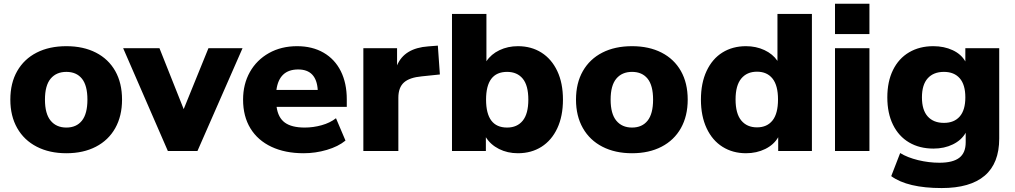

<svg xmlns="http://www.w3.org/2000/svg" viewBox="-20 -792 5321 1007"><path d="M34.2 -269.5Q34.2 -356.4 70.3 -419.4Q106.4 -482.4 172.4 -516.1Q238.3 -549.8 328.1 -549.8Q417 -549.8 482.9 -516.1Q548.8 -482.4 584.5 -419.4Q620.1 -356.4 620.1 -269.5Q620.1 -183.6 584.5 -120.1Q548.8 -56.6 482.9 -22.5Q417 11.7 328.1 11.7Q239.3 11.7 172.9 -22.5Q106.4 -56.6 70.3 -120.1Q34.2 -183.6 34.2 -269.5ZM328.1 -123Q380.9 -123 409.7 -159.2Q438.5 -195.3 438.5 -269.5Q438.5 -343.8 409.7 -379.4Q380.9 -415 328.1 -415Q275.4 -415 245.6 -379.4Q215.8 -343.8 215.8 -269.5Q215.8 -195.3 245.6 -159.2Q275.4 -123 328.1 -123Z M626 -539.1H816.4L943.4 -219.7L1073.2 -539.1H1252L1015.6 0H860.4Z M1254.9 -269.5Q1254.9 -350.6 1290.5 -414.1Q1326.2 -477.5 1390.6 -513.7Q1455.1 -549.8 1538.1 -549.8Q1618.2 -549.8 1677.2 -515.6Q1736.3 -481.4 1767.6 -418.5Q1798.8 -355.5 1798.8 -271.5V-231.4H1430.7Q1438.5 -174.8 1474.1 -148.9Q1509.8 -123 1578.1 -123Q1623 -123 1667 -135.3Q1710.9 -147.5 1742.2 -171.9L1792 -54.7Q1753.9 -23.4 1694.3 -5.9Q1634.8 11.7 1572.3 11.7Q1475.6 11.7 1403.8 -22Q1332 -55.7 1293.5 -118.7Q1254.9 -181.6 1254.9 -269.5ZM1646.5 -320.3Q1639.6 -427.7 1543.9 -427.7Q1444.3 -427.7 1429.7 -320.3Z M1885.7 -539.1H2062.5V-449.2Q2100.6 -540 2226.6 -548.8L2276.4 -552.7L2287.1 -401.4L2192.4 -391.6Q2127.9 -385.7 2098.6 -359.4Q2069.3 -333 2069.3 -279.3V0H1885.7Z M2528.3 -72.3V0H2350.6V-718.8H2531.2V-470.7Q2555.7 -507.8 2599.6 -528.8Q2643.6 -549.8 2696.3 -549.8Q2766.6 -549.8 2819.8 -516.1Q2873 -482.4 2902.8 -419.4Q2932.6 -356.4 2932.6 -269.5Q2932.6 -182.6 2902.8 -119.1Q2873 -55.7 2819.8 -22Q2766.6 11.7 2696.3 11.7Q2641.6 11.7 2597.2 -10.7Q2552.7 -33.2 2528.3 -72.3ZM2639.6 -123Q2692.4 -123 2721.7 -159.2Q2751 -195.3 2751 -269.5Q2751 -343.8 2721.7 -379.4Q2692.4 -415 2639.6 -415Q2529.3 -415 2529.3 -269.5Q2529.3 -123 2639.6 -123Z M3001 -269.5Q3001 -356.4 3037.1 -419.4Q3073.2 -482.4 3139.2 -516.1Q3205.1 -549.8 3294.9 -549.8Q3383.8 -549.8 3449.7 -516.1Q3515.6 -482.4 3551.3 -419.4Q3586.9 -356.4 3586.9 -269.5Q3586.9 -183.6 3551.3 -120.1Q3515.6 -56.6 3449.7 -22.5Q3383.8 11.7 3294.9 11.7Q3206.1 11.7 3139.6 -22.5Q3073.2 -56.6 3037.1 -120.1Q3001 -183.6 3001 -269.5ZM3294.9 -123Q3347.7 -123 3376.5 -159.2Q3405.3 -195.3 3405.3 -269.5Q3405.3 -343.8 3376.5 -379.4Q3347.7 -415 3294.9 -415Q3242.2 -415 3212.4 -379.4Q3182.6 -343.8 3182.6 -269.5Q3182.6 -195.3 3212.4 -159.2Q3242.2 -123 3294.9 -123Z M3656.2 -269.5Q3656.2 -356.4 3686 -419.9Q3715.8 -483.4 3769 -516.6Q3822.3 -549.8 3892.6 -549.8Q3945.3 -549.8 3989.3 -529.3Q4033.2 -508.8 4057.6 -472.7V-718.8H4238.3V0H4061.5V-72.3Q4039.1 -33.2 3993.7 -10.7Q3948.2 11.7 3892.6 11.7Q3823.2 11.7 3769.5 -22Q3715.8 -55.7 3686 -119.6Q3656.2 -183.6 3656.2 -269.5ZM3950.2 -124Q4002.9 -124 4031.7 -160.2Q4060.5 -196.3 4060.5 -270.5Q4060.5 -343.8 4031.7 -379.9Q4002.9 -416 3950.2 -416Q3897.5 -416 3867.7 -379.9Q3837.9 -343.8 3837.9 -270.5Q3837.9 -196.3 3867.7 -160.2Q3897.5 -124 3950.2 -124Z M4359.4 -772.5H4540V-613.3H4359.4ZM4359.4 -539.1H4540V0H4359.4Z M4654.3 131.8 4701.2 10.7Q4739.3 34.2 4795.4 47.9Q4851.6 61.5 4907.2 61.5Q4977.5 61.5 5011.2 35.6Q5044.9 9.8 5044.9 -45.9V-95.7Q5022.5 -56.6 4977.5 -34.7Q4932.6 -12.7 4876 -12.7Q4802.7 -12.7 4748 -44.9Q4693.4 -77.1 4663.6 -137.7Q4633.8 -198.2 4633.8 -281.2Q4633.8 -364.3 4663.6 -424.8Q4693.4 -485.4 4748 -517.6Q4802.7 -549.8 4875 -549.8Q4931.6 -549.8 4976.6 -528.8Q5021.5 -507.8 5043 -469.7V-539.1H5220.7V-65.4Q5220.7 64.5 5144.5 129.4Q5068.4 194.3 4918.9 194.3Q4740.2 194.3 4654.3 131.8ZM4930.7 -147.5Q4984.4 -147.5 5013.7 -181.2Q5043 -214.8 5043 -281.2Q5043 -347.7 5013.7 -381.3Q4984.4 -415 4930.7 -415Q4876 -415 4845.7 -381.3Q4815.4 -347.7 4815.4 -281.2Q4815.4 -214.8 4845.7 -181.2Q4876 -147.5 4930.7 -147.5Z"/></svg>

Font: Min Sans Black
Style: Regular
Weight: 900
Designer: Jinseong-Kim, NotoSansCJK, Nunito
Foundry: Jinseong-Kim
Version: Version 1.000